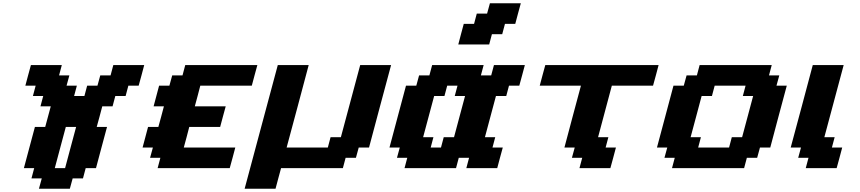

<svg xmlns="http://www.w3.org/2000/svg" viewBox="-20 -1020 5221 1165"><path d="M216.3 125H403.8L420.9 62.5H483.4L500 0H562.5Q573.7 -42 595.9 -125.2Q618.2 -208.5 629.4 -250H566.9Q572.8 -270.5 584 -312.3Q595.2 -354 600.6 -375H663.1L679.7 -437.5H742.2L758.8 -500H821.3Q827.1 -520.5 838.4 -562.3Q849.6 -604 855 -625H667.5L650.9 -562.5H588.4L571.3 -500H508.8L492.2 -437.5H429.7L446.3 -500H383.8L400.9 -562.5H338.4L355 -625H167.5Q161.6 -604 150.4 -562.3Q139.2 -520.5 133.8 -500H196.3L179.7 -437.5H242.2L225.6 -375H288.1Q282.7 -354 271.2 -312.3Q259.8 -270.5 254.4 -250H191.9Q180.7 -208 158.4 -125Q136.2 -42 125 0H187.5L170.9 62.5H233.4ZM375 0H312.5Q323.7 -42 345.9 -125.2Q368.2 -208.5 379.4 -250H441.9Q430.7 -208.5 408.4 -125.2Q386.2 -42 375 0Z M936.5 0H1374Q1379.9 -21 1391.1 -62.5Q1402.3 -104 1407.7 -125H1095.2Q1101.1 -145.5 1112.1 -187.3Q1123 -229 1128.4 -250H1315.9Q1321.3 -270.5 1332.5 -312.3Q1343.8 -354 1349.6 -375H1162.1Q1168 -396 1179 -437.5Q1189.9 -479 1195.3 -500H1507.8Q1513.2 -520.5 1524.4 -562.3Q1535.6 -604 1541.5 -625H1104L1087.4 -562.5H1024.9L1007.8 -500H945.3Q939.9 -479 928.7 -437.5Q917.5 -396 912.1 -375H974.6Q969.2 -354 958 -312.3Q946.8 -270.5 940.9 -250H878.4Q873 -229 861.8 -187.3Q850.6 -145.5 845.2 -125H907.7L890.6 -62.5H953.1Z M1464.4 125H1651.9Q1657.2 104 1668.5 62.5Q1679.7 21 1685.5 0H2060.5L2077.1 -62.5H2139.6L2156.7 -125H2219.2Q2241.2 -208.5 2285.9 -375.2Q2330.6 -542 2353 -625H2165.5L2048.3 -187.5H1985.8L1969.2 -125H1719.2Q1741.7 -208 1786.4 -375Q1831.1 -542 1853 -625H1665.5Q1631.8 -500 1564.9 -250Q1498 0 1464.4 125Z M2809.6 0H2997.1Q3002.4 -21 3013.7 -62.5Q3024.9 -104 3030.8 -125H2968.3L2984.9 -187.5H2922.4Q2933.6 -229 2955.8 -312.5Q2978 -396 2989.3 -437.5H3051.8L3068.4 -500H3130.9Q3136.7 -520.5 3147.9 -562.3Q3159.2 -604 3164.6 -625H2977.1L2960.4 -562.5H2897.9L2914.6 -625H2602.1L2585.4 -562.5H2522.9L2505.9 -500H2443.4Q2426.8 -437.5 2393.3 -312.5Q2359.9 -187.5 2343.3 -125H2405.8L2388.7 -62.5H2451.2L2434.6 0H2747.1L2763.7 -62.5H2826.2ZM2655.8 -125H2593.3L2609.9 -187.5H2547.4Q2558.6 -229 2580.8 -312.3Q2603 -395.5 2614.3 -437.5H2676.8L2693.4 -500H2755.9L2739.3 -437.5H2801.8Q2790.5 -396 2768.3 -312.5Q2746.1 -229 2734.9 -187.5H2672.4ZM2760.7 -750H2948.2L2964.8 -812.5H3027.3L3043.9 -875H3106.4Q3111.8 -896 3123 -937.5Q3134.3 -979 3140.1 -1000H2952.6L2935.5 -937.5H2873L2856.4 -875H2793.9Q2788.1 -854 2777.1 -812.5Q2766.1 -771 2760.7 -750Z M3496.1 0H3683.6Q3689.5 -21 3700.7 -62.5Q3711.9 -104 3717.3 -125H3654.8L3671.4 -187.5H3608.9L3692.4 -500H3942.4Q3948.2 -520.5 3959.5 -562.3Q3970.7 -604 3976.1 -625H3288.6Q3282.7 -604 3271.5 -562.3Q3260.3 -520.5 3254.9 -500H3504.9Q3487.8 -437.5 3454.6 -312.5Q3421.4 -187.5 3404.8 -125H3467.3L3450.2 -62.5H3512.7Z M4057.6 0H4495.1L4511.7 -62.5H4574.2L4591.3 -125H4653.8Q4670.4 -187.5 4703.6 -312.5Q4736.8 -437.5 4753.9 -500H4691.4L4708.5 -562.5H4646L4662.6 -625H4225.1L4208.5 -562.5H4146L4128.9 -500H4066.4Q4049.8 -437.5 4016.4 -312.5Q3982.9 -187.5 3966.3 -125H4028.8L4011.7 -62.5H4074.2ZM4403.8 -125H4216.3L4232.9 -187.5H4170.4Q4181.6 -229 4203.9 -312.3Q4226.1 -395.5 4237.3 -437.5H4299.8L4316.4 -500H4503.9L4487.3 -437.5H4549.8Q4538.6 -396 4516.4 -312.5Q4494.1 -229 4482.9 -187.5H4420.4Z M4869.1 0H5056.6Q5062.5 -21 5073.7 -62.5Q5085 -104 5090.3 -125H5027.8L5044.4 -187.5H4981.9L5099.1 -625H4911.6Q4889.6 -542 4845 -375Q4800.3 -208 4777.8 -125H4840.3L4823.2 -62.5H4885.7Z"/></svg>

Font: Faithful 32x
Style: SemiboldOblique
Weight: 400
Foundry: Faithful Resource Pack
Version: Version 1.0; January 27, 2023